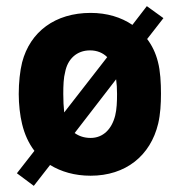

<svg xmlns="http://www.w3.org/2000/svg" viewBox="-20 -564 583 625"><path d="M90 41 143 -27C179 -5 223 8 275 8C389 8 470 -57 495 -162C502 -192 504 -226 504 -259C504 -294 502 -333 494 -363C487 -391 475 -416 459 -437L512 -505L458 -544L411 -483C374 -508 328 -522 275 -522C160 -522 78 -461 52 -361C45 -333 41 -295 41 -258C41 -225 45 -188 52 -160C60 -127 73 -98 92 -73L35 0ZM186 -258C186 -286 187 -311 192 -329C200 -372 230 -400 273 -400C296 -400 315 -392 329 -378L189 -198C187 -216 186 -237 186 -258ZM223 -131 358 -306C360 -292 361 -276 361 -258C361 -233 360 -208 355 -188C344 -144 316 -115 275 -115C254 -115 237 -121 223 -131Z"/></svg>

Font: Vanilla Cream Black
Style: Regular
Weight: 900
Designer: Jeremy Tribby, Jinavaṁso
Foundry: Tribby Type
Version: Version 1.422;Glyphs 3.1.2 (3151)